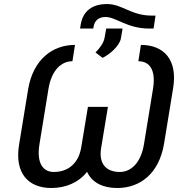

<svg xmlns="http://www.w3.org/2000/svg" viewBox="-20 -938 943 968"><path d="M744.3 -859.4C640.6 -859.4 596.6 -917.6 519.9 -917.6C447.4 -917.6 397.7 -884.9 386.4 -811.1L383.5 -794H450.3L451.7 -802.6C457.4 -838.1 481.5 -852.3 511.4 -852.3C566.8 -852.3 619.3 -794 733 -794H754.3L764.2 -859.4ZM76.7 -211.6C51.1 -62.5 125 9.9 238.6 9.9C310.7 9.9 375.7 -17 419 -71.7C443.9 -17 498.9 9.9 571 9.9C686.1 9.9 781.2 -62.5 806.8 -211.6L852.3 -490.1C877.8 -637.8 805.4 -711.6 690.3 -711.6L677.6 -629.3C734.4 -629.3 767 -585.2 751.4 -490.1L706 -211.6C690.3 -116.5 640.6 -71 583.8 -71C517 -71 475.9 -110.8 490.1 -193.2L524.1 -399.1H423.3L389.2 -193.2C375 -110.8 319.6 -71 251.4 -71C196 -71 163.4 -116.5 179 -211.6L224.4 -490.1C240.1 -585.2 289.8 -629.3 345.2 -629.3L358 -711.6C244.3 -711.6 147.7 -637.8 122.2 -490.1ZM461.6 -673.3 497.2 -646.3C532.7 -663.4 582.4 -706 589.5 -744.3L598 -794H515.6L507.1 -747.2C502.8 -723 487.2 -700.3 461.6 -673.3Z"/></svg>

Font: Magic Ui Pro
Style: Italic
Weight: 400
Italic angle: -9.39999°
Designer: Stefan Endress, Andreas Faust
Version: Version 1.000;FEAKit 1.0